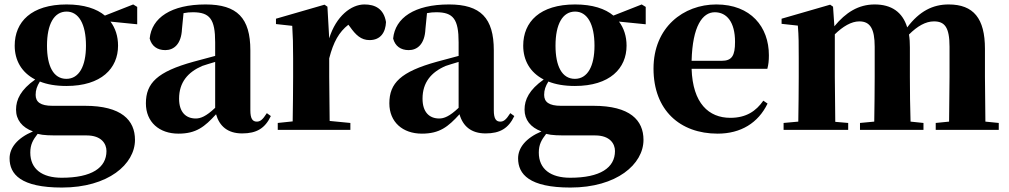

<svg xmlns="http://www.w3.org/2000/svg" viewBox="-20 -583 4530 862"><path d="M278 -229C220 -229 191 -286 191 -378C191 -475 223 -531 279 -531C333 -531 366 -476 366 -378C366 -286 335 -229 278 -229ZM278 -197C435 -197 510 -276 510 -378C510 -420 498 -457 476 -486L596 -474V-552L578 -563L451 -513C414 -544 357 -563 279 -563C121 -563 46 -485 46 -378C46 -313 76 -258 138 -226C73 -180 52 -136 52 -91C52 -45 79 -11 128 7C57 37 23 81 23 128C23 199 73 259 258 259C466 259 586 154 586 45C586 -43 526 -108 361 -108H215C162 -108 140 -125 140 -157C140 -179 146 -196 159 -217C191 -204 231 -197 278 -197ZM149 18C176 25 204 25 258 25H369C436 25 458 63 458 95C458 170 392 215 257 215C169 215 116 176 116 102C116 66 128 45 149 18Z M1067 16C1132 16 1170 -7 1196 -62L1178 -75C1159 -45 1148 -37 1133 -37C1114 -37 1104 -50 1104 -88V-357C1104 -502 1045 -563 903 -563C748 -563 661 -503 652 -410C661 -376 686 -358 722 -358C760 -358 794 -384 797 -453L804 -524C819 -527 832 -528 846 -528C922 -528 946 -497 946 -393V-332L849 -306C686 -261 635 -210 635 -119C635 -35 695 17 781 17C861 17 899 -14 950 -70C965 -17 1002 16 1067 16ZM946 -99C905 -60 880 -51 859 -51C814 -51 784 -80 784 -140C784 -213 823 -259 888 -287C902 -292 923 -298 946 -305Z M1458 -321C1477 -395 1502 -439 1544 -472L1551 -463C1577 -426 1601 -403 1639 -403C1689 -403 1711 -438 1713 -484C1703 -544 1664 -563 1616 -563C1557 -563 1489 -511 1458 -411L1450 -553L1437 -562L1219 -499V-475L1292 -467C1295 -419 1296 -387 1296 -321V-238C1296 -182 1295 -96 1294 -38L1227 -31V0H1553V-31L1460 -40L1458 -238Z M2160 16C2225 16 2263 -7 2289 -62L2271 -75C2252 -45 2241 -37 2226 -37C2207 -37 2197 -50 2197 -88V-357C2197 -502 2138 -563 1996 -563C1841 -563 1754 -503 1745 -410C1754 -376 1779 -358 1815 -358C1853 -358 1887 -384 1890 -453L1897 -524C1912 -527 1925 -528 1939 -528C2015 -528 2039 -497 2039 -393V-332L1942 -306C1779 -261 1728 -210 1728 -119C1728 -35 1788 17 1874 17C1954 17 1992 -14 2043 -70C2058 -17 2095 16 2160 16ZM2039 -99C1998 -60 1973 -51 1952 -51C1907 -51 1877 -80 1877 -140C1877 -213 1916 -259 1981 -287C1995 -292 2016 -298 2039 -305Z M2561 -229C2503 -229 2474 -286 2474 -378C2474 -475 2506 -531 2562 -531C2616 -531 2649 -476 2649 -378C2649 -286 2618 -229 2561 -229ZM2561 -197C2718 -197 2793 -276 2793 -378C2793 -420 2781 -457 2759 -486L2879 -474V-552L2861 -563L2734 -513C2697 -544 2640 -563 2562 -563C2404 -563 2329 -485 2329 -378C2329 -313 2359 -258 2421 -226C2356 -180 2335 -136 2335 -91C2335 -45 2362 -11 2411 7C2340 37 2306 81 2306 128C2306 199 2356 259 2541 259C2749 259 2869 154 2869 45C2869 -43 2809 -108 2644 -108H2498C2445 -108 2423 -125 2423 -157C2423 -179 2429 -196 2442 -217C2474 -204 2514 -197 2561 -197ZM2432 18C2459 25 2487 25 2541 25H2652C2719 25 2741 63 2741 95C2741 170 2675 215 2540 215C2452 215 2399 176 2399 102C2399 66 2411 45 2432 18Z M3202 17C3306 17 3384 -31 3426 -118L3407 -131C3374 -84 3330 -54 3259 -54C3162 -54 3090 -119 3085 -274H3425C3430 -293 3432 -310 3432 -335C3432 -462 3351 -563 3196 -563C3049 -563 2914 -461 2914 -275C2914 -88 3033 17 3202 17ZM3085 -310C3089 -466 3134 -528 3189 -528C3243 -528 3280 -484 3280 -395C3280 -333 3266 -310 3220 -310Z M4240 0H4464V-31L4404 -37L4402 -238V-364C4402 -500 4351 -563 4239 -563C4168 -563 4108 -533 4053 -460C4032 -529 3982 -563 3907 -563C3834 -563 3777 -527 3726 -465L3720 -553L3707 -562L3489 -499V-476L3562 -468C3566 -419 3566 -387 3566 -322V-238C3566 -182 3565 -96 3564 -37L3498 -31V0H3788V-31L3730 -36L3728 -238V-429C3764 -464 3802 -487 3838 -487C3886 -487 3907 -455 3907 -373V-238C3907 -180 3906 -95 3905 -37L3841 -31V0H4126V-31L4068 -37C4066 -94 4065 -179 4065 -238V-370C4065 -391 4064 -410 4061 -428C4099 -466 4136 -487 4173 -487C4221 -487 4243 -461 4243 -373V-238L4241 -37L4181 -31V0Z"/></svg>

Font: Noto Serif CJK HK Black
Style: Regular
Weight: 900
Designer: Ryoko NISHIZUKA 西塚涼子 (kana & ideographs); Frank Grießhammer (Latin, Greek & Cyrillic); Wenlong ZHANG 张文龙 (bopomofo); San
Foundry: Adobe
Version: Version 2.001;hotconv 1.1.0;makeotfexe 2.6.0